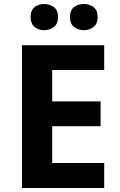

<svg xmlns="http://www.w3.org/2000/svg" viewBox="-20 -940 600 960"><path d="M501 0H90V-714H501V-590H241V-433H483V-309H241V-125H501ZM133 -854Q133 -889 153 -904.5Q173 -920 200.9 -920Q228.8 -920 249.4 -904.6Q270 -889.2 270 -854.4Q270 -821 249.4 -805Q228.8 -789 200.9 -789Q173 -789 153 -805.2Q133 -821.5 133 -854ZM330 -854Q330 -889 350.1 -904.5Q370.3 -920 398.6 -920Q427 -920 447.5 -904.6Q468 -889.2 468 -854.4Q468 -821 447.4 -805Q426.9 -789 399 -789Q370.5 -789 350.2 -805.2Q330 -821.5 330 -854Z"/></svg>

Font: Noto Sans Bassa Vah
Style: Regular
Weight: 400
Designer: Monotype Design Team
Foundry: Monotype Imaging Inc.
Version: Version 2.002